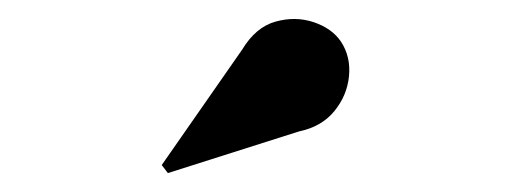

<svg xmlns="http://www.w3.org/2000/svg" viewBox="-20 -1023 540 203"><path d="M157.5 -840 151 -848.5 236 -970.5Q250.5 -994.5 271.5 -1000.2Q292.5 -1006 311.8 -999.5Q331 -993 340.5 -979Q351 -963 349 -942.5Q347 -922 333.5 -905.5Q320 -889 296 -884Z"/></svg>

Font: Bodoni Moda 18pt
Style: Bold
Weight: 700
Designer: Owen Earl
Foundry: indestructible type
Version: Version 2.004